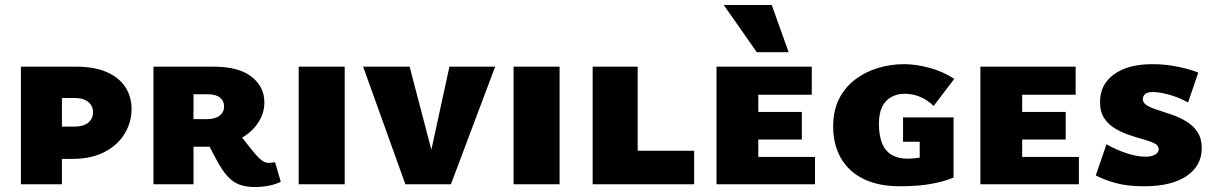

<svg xmlns="http://www.w3.org/2000/svg" viewBox="-20 -741 4880 772"><path d="M64 0V-473H285Q359 -473 408.5 -451.5Q458 -430 483.5 -391.5Q509 -353 509 -302Q509 -250 481.5 -204Q454 -158 400.5 -130Q347 -102 270 -102H152V-232H280Q315 -232 334.5 -247.5Q354 -263 354 -290Q354 -315 335 -331Q316 -347 279 -347H229V0Z M597 0V-473H838Q940 -473 991.5 -432.5Q1043 -392 1043 -329Q1043 -283 1014.5 -242.5Q986 -202 932.5 -176.5Q879 -151 803 -151H689V-262H813Q845 -262 863 -276Q881 -290 881 -313Q881 -335 864.5 -348.5Q848 -362 816 -362H758V0ZM1006 11Q968 11 942 1Q916 -9 895 -32Q874 -55 853 -94L807 -180L930 -217L989 -143Q1006 -121 1018.5 -108.5Q1031 -96 1040.5 -91Q1050 -86 1060 -86Q1067 -86 1073.5 -87Q1080 -88 1086 -89L1109 -10Q1086 1 1059 6Q1032 11 1006 11Z M1181 0V-473H1366V0Z M1610 0 1440 -473H1627L1732 -72H1700L1787 -473H1971L1793 0Z M2045 0V-473H2230V0Z M2363 0V-473H2544V0ZM2422 0V-135H2771V0Z M2861 0V-473H3029V0ZM2927 0V-110H3257V0ZM2927 -180V-291H3204V-180ZM2927 -360V-473H3244V-360ZM3023 -531 2890 -721H3083L3151 -531Z M3600 8Q3511 8 3451 -22Q3391 -52 3360.5 -106.5Q3330 -161 3330 -231Q3330 -298 3354.5 -345Q3379 -392 3420 -422.5Q3461 -453 3511.5 -468Q3562 -483 3615 -483Q3661 -483 3715 -469Q3769 -455 3817 -424L3734 -315Q3707 -341 3677.5 -352.5Q3648 -364 3617 -364Q3588 -364 3564 -351Q3540 -338 3527 -311.5Q3514 -285 3514 -244Q3514 -197 3526.5 -165.5Q3539 -134 3565 -118.5Q3591 -103 3630 -103Q3651 -103 3677.5 -107Q3704 -111 3732 -120L3678 -28V-171H3611V-269H3814V-27Q3780 -13 3741 -5Q3702 3 3665.5 5.5Q3629 8 3600 8Z M3922 0V-473H4090V0ZM3988 0V-110H4318V0ZM3988 -180V-291H4265V-180ZM3988 -360V-473H4305V-360Z M4639 -141Q4639 -156 4622 -164.5Q4605 -173 4578 -180.5Q4551 -188 4521 -198Q4491 -208 4464 -224Q4437 -240 4420 -265.5Q4403 -291 4403 -331Q4403 -401 4459 -442Q4515 -483 4614 -483Q4668 -483 4719.5 -472Q4771 -461 4798 -449L4757 -329Q4717 -351 4678.5 -361Q4640 -371 4616 -371Q4592 -371 4583.5 -362Q4575 -353 4575 -343Q4575 -327 4592 -317Q4609 -307 4636 -298.5Q4663 -290 4693 -279.5Q4723 -269 4750.5 -252.5Q4778 -236 4795 -210Q4812 -184 4812 -145Q4812 -75 4751.5 -33.5Q4691 8 4579 8Q4511 8 4462.5 -6Q4414 -20 4386 -36L4429 -161Q4467 -139 4509.5 -125Q4552 -111 4586 -111Q4612 -111 4625.5 -120Q4639 -129 4639 -141Z"/></svg>

Font: Ysabeau SC Black
Style: Regular
Weight: 900
Designer: Christian Thalmann (Catharsis Fonts)
Version: Version 2.001;gftools[0.9.30]; featfreeze: smcp